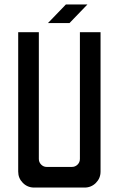

<svg xmlns="http://www.w3.org/2000/svg" viewBox="-20 -845 535 865"><path d="M196 -741 277 -825H374L293 -741ZM134 0Q104 0 83 -21Q62 -42 62 -72V-700H155V-129Q155 -114 165.5 -103.5Q176 -93 190 -93H304Q319 -93 329.5 -103.5Q340 -114 340 -129V-700H433V-72Q433 -42 412 -21Q391 0 361 0Z"/></svg>

Font: Odibee Sans
Style: Regular
Weight: 400
Designer: James Barnard - Barnard Co. Limited
Version: Version 2.001; ttfautohint (v1.8.3)